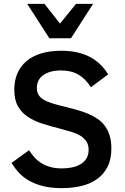

<svg xmlns="http://www.w3.org/2000/svg" viewBox="-20 -950 639 984"><path d="M550.8 -189.9Q550.8 -132.8 530.5 -94Q510.3 -55.2 475.6 -31Q440.9 -6.8 394.8 3.7Q348.6 14.2 296.9 14.2Q242.2 14.2 201.2 3.9Q160.2 -6.3 129.4 -23.9Q98.6 -41.5 76.9 -64.9Q55.2 -88.4 39.1 -115.2L128.9 -180.2Q141.1 -161.1 156 -144.3Q170.9 -127.4 190.7 -114.7Q210.4 -102.1 236.8 -94.5Q263.2 -86.9 297.9 -86.9Q323.7 -86.9 348.4 -91.8Q373 -96.7 392.1 -107.9Q411.1 -119.1 422.6 -137.2Q434.1 -155.3 434.1 -182.1Q434.1 -207.5 423.1 -224.6Q412.1 -241.7 393.6 -253.4Q375 -265.1 350.1 -272.9Q325.2 -280.8 296.9 -288.1Q245.1 -301.3 200.7 -315.2Q156.2 -329.1 123.5 -350.6Q90.8 -372.1 72 -405.3Q53.2 -438.5 53.2 -490.2Q53.2 -536.1 68.8 -573Q84.5 -609.9 114.7 -636Q145 -662.1 190.2 -676Q235.4 -689.9 293.9 -689.9Q337.9 -689.9 374.3 -681.9Q410.6 -673.8 440.2 -658.4Q469.7 -643.1 493.2 -620.4Q516.6 -597.7 534.2 -568.8L445.8 -502.9Q418.9 -545.9 382.3 -567.4Q345.7 -588.9 293 -588.9Q235.8 -588.9 202.4 -565.4Q168.9 -542 168.9 -499Q168.9 -477.5 178 -463.1Q187 -448.7 205.8 -438Q224.6 -427.2 253.2 -418.7Q281.7 -410.2 320.8 -400.9Q351.1 -393.6 379.6 -385.3Q408.2 -377 433.8 -366Q459.5 -355 481 -340.1Q502.4 -325.2 517.8 -304.2Q533.2 -283.2 542 -255.1Q550.8 -227.1 550.8 -189.9ZM343.8 -753.9H232.9L119.6 -930.2H208L287.6 -829.1L369.6 -930.2H457Z"/></svg>

Font: Clear Sans Medium
Style: Regular
Weight: 500
Foundry: Intel Corporation
Version: Version 1.00